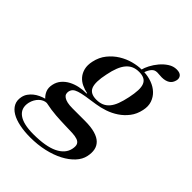

<svg xmlns="http://www.w3.org/2000/svg" viewBox="-325 -701 1020 1020"><g transform="rotate(45 185.0 -191.0)"><path d="M143.6 -311Q128.4 -241.2 141.1 -209.7Q153.8 -178.2 200.2 -178.2Q223.6 -178.2 241.7 -185.8Q259.8 -193.4 273.4 -209.5Q287.1 -225.6 296.6 -250.7Q306.2 -275.9 313.5 -311Q320.8 -345.7 321.8 -370.8Q322.8 -396 316.2 -412.1Q309.6 -428.2 294.9 -436Q280.3 -443.8 256.8 -443.8Q233.4 -443.8 215.6 -436Q197.8 -428.2 184.1 -412.1Q170.4 -396 160.4 -370.8Q150.4 -345.7 143.6 -311ZM294.4 96.2Q299.3 72.8 293.5 60.8Q287.6 48.8 272.5 43.5Q257.3 38.1 233.4 37.1Q209.5 36.1 178 35.4Q146.5 34.7 108.4 32Q70.3 29.3 26.4 20Q15.6 20 4.6 24.9Q-6.3 29.8 -15.6 38.8Q-24.9 47.9 -32 60.3Q-39.1 72.8 -42.5 87.9Q-52.7 136.2 -17.8 162.1Q17.1 188 92.8 188Q185.5 188 235.4 163.8Q285.2 139.6 294.4 96.2ZM93.3 211.9Q48.8 211.9 12 204.3Q-24.9 196.8 -49.8 181.9Q-74.7 167 -85.9 145Q-97.2 123 -91.3 94.2Q-87.9 77.1 -78.4 63.5Q-68.8 49.8 -55.9 39.3Q-43 28.8 -27.3 21.5Q-11.7 14.2 4.4 9.8Q-11.2 -4.4 -18.8 -23.9Q-26.4 -43.5 -21 -68.8Q-15.6 -94.2 0.2 -112.5Q16.1 -130.9 38.3 -142.6Q60.5 -154.3 87.2 -159.9Q113.8 -165.5 140.6 -165L141.6 -168Q118.7 -172.4 97.7 -182.4Q76.7 -192.4 62.3 -209.2Q47.9 -226.1 41.7 -250.2Q35.6 -274.4 42.5 -306.2Q51.3 -347.2 75 -376.5Q98.6 -405.8 129.4 -424.8Q160.2 -443.8 194.1 -452.9Q228 -461.9 256.8 -461.9Q260.3 -477.5 272 -500.2Q283.7 -522.9 301.3 -543.9Q318.8 -564.9 341.3 -579.6Q363.8 -594.2 388.7 -594.2Q413.1 -594.2 422.9 -582.5Q432.6 -570.8 429.2 -554.2Q423.8 -529.8 406.2 -518.8Q388.7 -507.8 361.8 -507.8Q352.1 -507.8 344 -508.8Q335.9 -509.8 326.7 -509.8Q306.6 -509.8 295.2 -495.8Q283.7 -481.9 276.9 -461.9Q307.6 -460.4 335.7 -450Q363.8 -439.5 383.5 -420.9Q403.3 -402.3 412.6 -375.7Q421.9 -349.1 414.6 -315.9Q406.7 -277.8 385.7 -250.5Q364.7 -223.1 336.9 -204.6Q309.1 -186 277.3 -175.3Q245.6 -164.6 215.3 -160.2Q173.8 -154.3 146.2 -149.7Q118.7 -145 101.6 -139.4Q84.5 -133.8 76.2 -125.7Q67.9 -117.7 64.9 -104Q63 -93.8 65.9 -85.2Q68.8 -76.7 78.4 -70.1Q87.9 -63.5 104 -59.8Q120.1 -56.2 143.6 -56.2H236.3Q282.7 -56.2 312.7 -47.4Q342.8 -38.6 359.1 -22.5Q375.5 -6.3 379.9 16.1Q384.3 38.6 378.4 65.9Q372.1 96.7 347.4 123.3Q322.8 149.9 284.9 169.7Q247.1 189.5 198 200.7Q148.9 211.9 93.3 211.9Z"/></g></svg>

Font: XB Zar
Style: Italic
Weight: 400
Italic angle: -12°
Designer: Behnam
Foundry: Irmug
Version: Version 8.005 2009